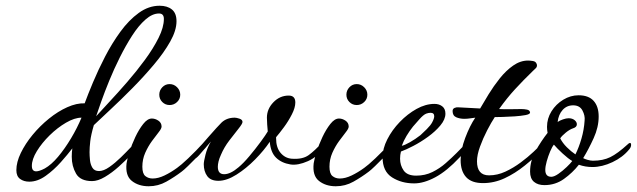

<svg xmlns="http://www.w3.org/2000/svg" viewBox="-20 -632 2219 669"><path d="M82 1Q63 1 50 -8.5Q37 -18 37 -39Q37 -67 52.5 -99Q68 -131 93.5 -162Q119 -193 150.5 -218.5Q182 -244 214.5 -258.5Q247 -273 275 -272Q286 -302 304 -345Q322 -388 346 -434.5Q370 -481 399.5 -521.5Q429 -562 463.5 -587Q498 -612 536 -612Q563 -612 579 -599Q595 -586 595 -558Q595 -526 573 -487Q551 -448 516 -406.5Q481 -365 441.5 -325Q402 -285 366 -251.5Q330 -218 307 -196Q297 -162 294.5 -140Q292 -118 292 -102Q292 -90 293.5 -74.5Q295 -59 302 -47.5Q309 -36 325 -36Q341 -36 361 -50Q381 -64 401 -83.5Q421 -103 436 -119Q451 -135 458 -139H460Q463 -139 465 -133.5Q467 -128 465 -125Q456 -114 437 -93.5Q418 -73 394 -51.5Q370 -30 345.5 -15.5Q321 -1 301 -1Q260 -1 245 -27Q230 -53 230 -86Q230 -94 230.5 -101Q231 -108 232 -115Q216 -94 192 -67Q168 -40 139.5 -19.5Q111 1 82 1ZM315 -227Q332 -246 361 -277Q390 -308 423 -346Q456 -384 485 -423.5Q514 -463 532.5 -500Q551 -537 551 -566Q551 -585 534 -585Q511 -585 487 -564Q463 -543 440.5 -508Q418 -473 397.5 -432Q377 -391 360.5 -350.5Q344 -310 332.5 -277.5Q321 -245 315 -227ZM136 -45Q159 -58 182.5 -86Q206 -114 227.5 -150Q249 -186 264 -222Q240 -222 210 -204.5Q180 -187 153 -160.5Q126 -134 108.5 -105.5Q91 -77 91 -54Q91 -35 106 -35Q117 -35 136 -45Z M571 -266Q556 -266 545.5 -276.5Q535 -287 535 -302Q535 -317 545.5 -328Q556 -339 571 -339Q586 -339 597 -328Q608 -317 608 -302Q608 -287 597 -276.5Q586 -266 571 -266ZM498 17Q463 17 439.5 -1.5Q416 -20 421 -63Q423 -77 431 -102.5Q439 -128 451.5 -154.5Q464 -181 479 -200Q494 -219 509 -219Q521 -219 532 -211.5Q543 -204 543 -191Q543 -184 533 -171.5Q523 -159 509.5 -140.5Q496 -122 486 -99.5Q476 -77 476 -51Q476 -27 486.5 -18.5Q497 -10 512 -10Q531 -10 553 -20.5Q575 -31 597 -47Q610 -56 635.5 -80Q661 -104 695 -141Q697 -143 699 -143Q707 -143 707 -132Q707 -129 695 -115.5Q683 -102 666.5 -85Q650 -68 635 -53.5Q620 -39 613 -34Q588 -15 559.5 1Q531 17 498 17Z M741 -2Q714 -2 702 -18.5Q690 -35 690 -60Q690 -69 696 -93Q702 -117 715 -139Q712 -136 699.5 -121Q687 -106 674.5 -92Q662 -78 656 -78Q652 -78 650 -83.5Q648 -89 652 -93Q661 -103 675.5 -119.5Q690 -136 705.5 -154Q721 -172 734 -186Q747 -200 752 -205Q770 -222 798 -222Q804 -222 814.5 -218.5Q825 -215 825 -207Q825 -201 811 -183.5Q797 -166 779 -142.5Q761 -119 750 -93Q744 -80 741.5 -69.5Q739 -59 739 -51Q739 -25 761 -25Q783 -25 811 -49Q828 -63 849 -88Q870 -113 888 -137.5Q906 -162 913 -174Q912 -186 911 -198Q910 -210 910 -222Q910 -252 932.5 -275.5Q955 -299 986 -299Q1009 -299 1009 -275Q1009 -257 997 -233.5Q985 -210 969.5 -189Q954 -168 942 -154V-150Q942 -118 957.5 -99.5Q973 -81 996 -79Q1034 -76 1055.5 -91.5Q1077 -107 1105 -138Q1108 -141 1110 -141Q1116 -141 1116 -131Q1116 -127 1114 -123Q1088 -86 1053 -70.5Q1018 -55 992 -59Q961 -64 942 -82.5Q923 -101 920 -138Q900 -108 869 -76.5Q838 -45 804 -23.5Q770 -2 741 -2Z M1223 -266Q1208 -266 1197.5 -276.5Q1187 -287 1187 -302Q1187 -317 1197.5 -328Q1208 -339 1223 -339Q1238 -339 1249 -328Q1260 -317 1260 -302Q1260 -287 1249 -276.5Q1238 -266 1223 -266ZM1150 17Q1115 17 1091.5 -1.5Q1068 -20 1073 -63Q1075 -77 1083 -102.5Q1091 -128 1103.5 -154.5Q1116 -181 1131 -200Q1146 -219 1161 -219Q1173 -219 1184 -211.5Q1195 -204 1195 -191Q1195 -184 1185 -171.5Q1175 -159 1161.5 -140.5Q1148 -122 1138 -99.5Q1128 -77 1128 -51Q1128 -27 1138.5 -18.5Q1149 -10 1164 -10Q1183 -10 1205 -20.5Q1227 -31 1249 -47Q1262 -56 1287.5 -80Q1313 -104 1347 -141Q1349 -143 1351 -143Q1359 -143 1359 -132Q1359 -129 1347 -115.5Q1335 -102 1318.5 -85Q1302 -68 1287 -53.5Q1272 -39 1265 -34Q1240 -15 1211.5 1Q1183 17 1150 17Z M1423 7Q1379 7 1346 -14Q1313 -35 1313 -84Q1313 -114 1329.5 -146.5Q1346 -179 1373 -207Q1400 -235 1431.5 -252.5Q1463 -270 1494 -270Q1510 -270 1521 -261.5Q1532 -253 1532 -236Q1532 -216 1514.5 -195Q1497 -174 1471.5 -155.5Q1446 -137 1420 -123.5Q1394 -110 1377 -104Q1374 -92 1374 -79Q1374 -56 1386.5 -38Q1399 -20 1430 -20Q1461 -20 1486.5 -32.5Q1512 -45 1533 -63.5Q1554 -82 1571 -99Q1585 -113 1594 -122.5Q1603 -132 1610 -139Q1613 -142 1619 -142Q1624 -142 1627 -138.5Q1630 -135 1625 -130Q1621 -125 1611.5 -115.5Q1602 -106 1593.5 -96.5Q1585 -87 1581 -83Q1537 -36 1497 -14.5Q1457 7 1423 7ZM1380 -124Q1390 -126 1408.5 -136.5Q1427 -147 1445 -161Q1453 -168 1467 -182Q1481 -196 1486 -206Q1493 -219 1493 -227Q1493 -239 1480 -239Q1473 -239 1465 -236Q1455 -232 1441 -216Q1427 -200 1419 -191Q1407 -176 1396.5 -158.5Q1386 -141 1380 -124Z M1663 6Q1623 6 1604 -15Q1585 -36 1585 -74Q1585 -109 1601 -151.5Q1617 -194 1636 -222Q1627 -221 1617.5 -219.5Q1608 -218 1598 -218Q1582 -218 1569.5 -223.5Q1557 -229 1557 -245Q1557 -253 1564 -256Q1571 -259 1578 -258L1653 -254Q1665 -275 1682.5 -303.5Q1700 -332 1721.5 -359Q1743 -386 1768 -403.5Q1793 -421 1820 -421Q1826 -421 1836.5 -419.5Q1847 -418 1850 -409Q1851 -407 1851 -404Q1851 -398 1846 -393.5Q1841 -389 1836 -384Q1803 -352 1774.5 -321Q1746 -290 1719 -252Q1739 -251 1758.5 -251.5Q1778 -252 1797 -252Q1807 -252 1816.5 -250Q1826 -248 1827 -240Q1827 -234 1811 -231Q1795 -228 1773 -226.5Q1751 -225 1731 -224.5Q1711 -224 1704 -224Q1692 -206 1677.5 -178Q1663 -150 1652.5 -121Q1642 -92 1642 -70Q1642 -21 1684 -21Q1713 -21 1741 -34Q1769 -47 1794.5 -66Q1820 -85 1839 -103Q1858 -121 1867 -130Q1871 -134 1874 -134Q1878 -134 1878 -128Q1878 -118 1872 -112Q1843 -83 1809 -55.5Q1775 -28 1738.5 -11Q1702 6 1663 6Z M1877 13Q1854 13 1840.5 1.5Q1827 -10 1827 -34Q1827 -72 1846.5 -106.5Q1866 -141 1888 -169Q1887 -174 1886.5 -179.5Q1886 -185 1886 -190Q1886 -219 1901.5 -244Q1917 -269 1942.5 -284.5Q1968 -300 1996 -300Q2031 -300 2048.5 -280.5Q2066 -261 2066 -226Q2066 -189 2048.5 -150.5Q2031 -112 2012 -81Q2017 -78 2027.5 -75Q2038 -72 2046 -72Q2081 -72 2106.5 -84.5Q2132 -97 2167 -129Q2172 -134 2175 -134Q2179 -134 2179 -127Q2179 -119 2172 -111Q2150 -84 2114 -67Q2078 -50 2044 -50Q2032 -50 2020 -52Q2008 -54 1997 -58Q1975 -30 1945 -8.5Q1915 13 1877 13ZM1985 -94Q1997 -118 2006 -149Q2015 -180 2017 -212Q2019 -229 2009.5 -247Q2000 -265 1977 -265Q1955 -265 1940.5 -249Q1926 -233 1923 -207Q1930 -212 1941.5 -216Q1953 -220 1961 -220Q1974 -220 1982 -213.5Q1990 -207 1990 -199Q1990 -189 1977 -185Q1965 -181 1951.5 -170Q1938 -159 1932 -150Q1940 -134 1955 -119Q1970 -104 1985 -94ZM1901 -16Q1911 -16 1926 -26.5Q1941 -37 1954.5 -50Q1968 -63 1974 -71Q1960 -79 1940.5 -97Q1921 -115 1910 -128Q1904 -121 1897 -104.5Q1890 -88 1885 -70Q1880 -52 1880 -40Q1880 -16 1901 -16Z"/></svg>

Font: Corinthia
Style: Bold
Weight: 700
Designer: Robert E. Leuschke
Foundry: Robert E. Leuschke
Version: Version 1.013; ttfautohint (v1.8.3)